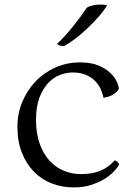

<svg xmlns="http://www.w3.org/2000/svg" viewBox="-20 -802 589 837"><path d="M498 -414Q492 -403 474.5 -391Q457 -379 431 -376Q428 -393 419.5 -412.5Q411 -432 395 -448.5Q379 -465 355 -475.5Q331 -486 297 -486Q269 -486 240.5 -475Q212 -464 189 -439Q166 -414 151.5 -375Q137 -336 137 -280Q137 -220 153 -175.5Q169 -131 196 -101.5Q223 -72 258.5 -57.5Q294 -43 333 -43Q384 -43 419.5 -58.5Q455 -74 480 -103Q486 -102 492 -96Q498 -90 500 -85Q492 -71 475.5 -53.5Q459 -36 434 -21Q409 -6 376 4.5Q343 15 301 15Q251 15 206.5 -2Q162 -19 128.5 -53Q95 -87 75.5 -136Q56 -185 56 -250Q56 -307 77 -357.5Q98 -408 134.5 -446.5Q171 -485 221 -507.5Q271 -530 329 -530Q377 -530 409 -516.5Q441 -503 460.5 -484.5Q480 -466 489 -446Q498 -426 498 -414ZM447 -779Q433 -755 409.5 -728.5Q386 -702 359.5 -677Q333 -652 306.5 -632Q280 -612 259 -601Q250 -601 241.5 -603.5Q233 -606 229 -611Q264 -644 298 -686.5Q332 -729 359 -769Q382 -782 419 -782Q435 -782 447 -779Z"/></svg>

Font: Gotu
Style: Regular
Weight: 400
Designer: Sarang Kulkarni & Kailash Malviya
Foundry: Ek Type
Version: Version 2.320;hotconv 1.0.109;makeotfexe 2.5.65596; ttfautoh